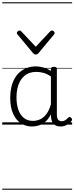

<svg xmlns="http://www.w3.org/2000/svg" viewBox="-20 -1111 663 1712"><path d="M265 17Q210 17 166 -12Q122 -41 96.5 -98Q71 -155 71 -238Q71 -288 80.5 -331Q90 -374 109 -408.5Q128 -443 156 -467.5Q184 -492 220.5 -505.5Q257 -519 301 -519Q335 -519 368 -509Q401 -499 434 -479V-495Q434 -506 440.5 -510.5Q447 -515 461 -515Q475 -515 481 -510.5Q487 -506 487 -496V-91Q487 -70 491.5 -56.5Q496 -43 506 -36.5Q516 -30 531 -30Q541 -30 550.5 -33.5Q560 -37 569.5 -44.5Q579 -52 590 -63Q595 -69 601.5 -68.5Q608 -68 614 -61Q621 -55 622 -48Q623 -41 619 -34Q608 -19 592 -7.5Q576 4 558 10.5Q540 17 522 17Q501 17 485.5 11.5Q470 6 458.5 -5.5Q447 -17 441.5 -33.5Q436 -50 435 -72Q435 -76 434.5 -81.5Q434 -87 434 -92Q411 -47 382 -23.5Q353 0 322.5 8.5Q292 17 265 17ZM127 -242Q127 -180 143.5 -133Q160 -86 192.5 -59.5Q225 -33 274 -33Q306 -33 336.5 -46.5Q367 -60 392.5 -92.5Q418 -125 434 -181V-429Q399 -453 367 -461.5Q335 -470 302 -470Q270 -470 243 -460.5Q216 -451 194.5 -432Q173 -413 158 -385.5Q143 -358 135 -322Q127 -286 127 -242ZM444 -839Q451 -839 459 -832Q467 -825 467 -816Q467 -814 466 -810.5Q465 -807 462 -804L324 -638Q319 -632 313.5 -628.5Q308 -625 299 -625Q290 -625 284.5 -628.5Q279 -632 274 -638L136 -804Q133 -807 131.5 -810.5Q130 -814 130 -816Q130 -825 138 -832Q146 -839 154 -839Q159 -839 163 -837Q167 -835 170 -831L299 -694L427 -831Q431 -835 435 -837Q439 -839 444 -839ZM0 571H623V581H0ZM0 -20H623V0H0ZM0 -505H623V-500H0ZM0 -1091H623V-1081H0Z"/></svg>

Font: Playwrite PT Guides
Style: Regular
Weight: 400
Designer: Veronika Burian, José Scaglione
Foundry: TypeTogether
Version: Version 1.003